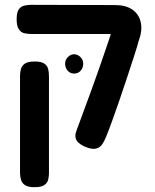

<svg xmlns="http://www.w3.org/2000/svg" viewBox="-20 -604 642 796"><path d="M345 9Q310 -3 298.5 -20.5Q287 -38 298 -65Q311 -101 327.5 -145Q344 -189 361.5 -237.5Q379 -286 396.5 -336Q414 -386 429.5 -432.5Q445 -479 457 -519L559 -449Q549 -411 534.5 -367Q520 -323 505 -277Q490 -231 474.5 -186.5Q459 -142 445 -103Q431 -64 419 -35Q413 -20 404.5 -7Q396 6 382 11Q368 16 345 9ZM123 172Q96 172 83.5 163.5Q71 155 67 141Q63 127 63 112V-289Q63 -305 67 -318.5Q71 -332 83.5 -340.5Q96 -349 124 -349Q151 -349 163.5 -340.5Q176 -332 179.5 -318.5Q183 -305 183 -288V113Q183 128 179.5 141.5Q176 155 163.5 163.5Q151 172 123 172ZM556 -437 457 -463H381H111Q94 -463 80 -466.5Q66 -470 57.5 -483.5Q49 -497 49 -524Q49 -552 57.5 -564.5Q66 -577 80 -580.5Q94 -584 110 -584L457 -583Q502 -583 529 -564Q556 -545 563.5 -512Q571 -479 556 -437ZM287 -299Q271 -299 260.5 -311Q250 -323 250 -340Q250 -356 261.5 -367.5Q273 -379 287 -379Q302 -379 313.5 -367.5Q325 -356 325 -340Q325 -323 314.5 -311Q304 -299 287 -299Z"/></svg>

Font: Fredoka Medium
Style: Regular
Weight: 500
Designer: Ben Nathan
Foundry: Milena B. Brandão, Ben Nathan
Version: Version 2.001